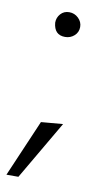

<svg xmlns="http://www.w3.org/2000/svg" viewBox="-76 -643 389 711"><g transform="rotate(10 118.0 -287.5)"><path d="M126 -511Q85 -511 81 -557Q81 -576 93.5 -590Q106 -604 126 -604Q146 -604 160.5 -590Q175 -576 175 -557Q175 -537 160.5 -524Q146 -511 126 -511ZM46 29H1L93 -185L175 -192Z"/></g></svg>

Font: LXGW 975 Gothic SC 200W
Style: Regular
Weight: 200
Version: Version 2.01;February 25, 2021